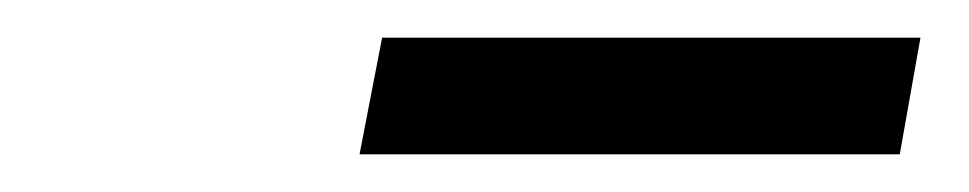

<svg xmlns="http://www.w3.org/2000/svg" viewBox="-20 -730 515 102"><path d="M183 -710H469L458 -648H171Z"/></svg>

Font: TypoPRO Montserrat Alternates
Style: Italic
Weight: 400
Italic angle: -11.3°
Designer: Julieta Ulanovsky
Foundry: Julieta Ulanovsky
Version: Version 6.001